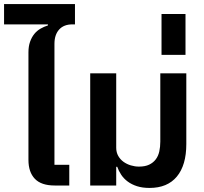

<svg xmlns="http://www.w3.org/2000/svg" viewBox="-47 -913 1005 945"><path d="M222 0Q156 0 124.5 -33Q93 -66 93 -126V-655Q93 -685 101 -707.5Q109 -730 122 -746Q135 -762 152.5 -772Q170 -782 189 -788V-793H-27V-893H322V-793H309Q267 -793 244 -767.5Q221 -742 221 -697V-102H294V0Z M689 12Q654 12 627.5 3.5Q601 -5 581.5 -19.5Q562 -34 549.5 -53Q537 -72 530 -92H525V0H397V-552H525V-186Q525 -163 535 -145.5Q545 -128 561 -116.5Q577 -105 597 -99Q617 -93 637 -93Q667 -93 687 -102.5Q707 -112 719.5 -128.5Q732 -145 737 -167.5Q742 -190 742 -216V-552H870V-204Q870 -100 823.5 -44Q777 12 689 12Z M748 -844H866V-643H748Z"/></svg>

Font: IBM Plex Sans Thai SmBld
Style: Regular
Weight: 600
Designer: Mike Abbink, Paul van der Laan, Pieter van Rosmalen, Ben Mitchell, Mark Frömberg
Foundry: Bold Monday
Version: Version 1.2